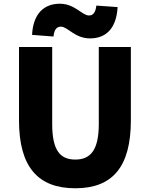

<svg xmlns="http://www.w3.org/2000/svg" viewBox="-20 -996 803 1030"><path d="M384 14C582 14 682 -99 682 -350V-744H510V-331C510 -190 465 -140 384 -140C302 -140 260 -190 260 -331V-744H82V-350C82 -99 185 14 384 14ZM463 -790C544 -790 604 -838 611 -958L497 -966C492 -925 477 -913 457 -913C421 -913 381 -976 301 -976C220 -976 158 -927 152 -809L267 -800C271 -840 286 -853 307 -853C343 -853 381 -790 463 -790Z"/></svg>

Font: Noto Sans CJK Black
Style: Bold
Weight: 900
Designer: Ryoko NISHIZUKA (kana & ideographs); Paul D. Hunt (Latin, Greek & Cyrillic); Wenlong ZHANG (bopomofo); Sandoll Communica
Foundry: Adobe Systems Incorporated
Version: Version 1.000;PS 1;hotconv 1.0.78;makeotf.lib2.5.61930